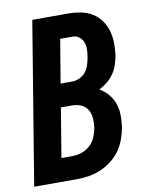

<svg xmlns="http://www.w3.org/2000/svg" viewBox="-83 -796 666 857"><g transform="rotate(-10 250.0 -367.5)"><path d="M2 0 123 -735H286Q315 -735 343 -729.5Q371 -724 394 -710Q417 -696 433 -674Q449 -652 456.5 -625.5Q464 -599 464.5 -570.5Q465 -542 461 -513Q457 -493 450.5 -472.5Q444 -452 431 -433.5Q418 -415 401 -401Q384 -387 364 -377Q386 -364 403 -344.5Q420 -325 428.5 -300.5Q437 -276 437.5 -248.5Q438 -221 434 -193Q429 -166 419.5 -139.5Q410 -113 393 -89.5Q376 -66 352.5 -48Q329 -30 302 -19Q275 -8 248 -4Q221 0 194 0ZM198 -433H252Q268 -433 285 -441Q302 -449 313 -463.5Q324 -478 329 -494.5Q334 -511 337 -528Q340 -545 340.5 -562Q341 -579 335.5 -594.5Q330 -610 317 -620Q304 -630 287 -630H231ZM144 -105H193Q214 -105 235.5 -112Q257 -119 274 -134.5Q291 -150 299.5 -170.5Q308 -191 312 -212Q315 -234 313.5 -255Q312 -276 302 -293.5Q292 -311 273 -319.5Q254 -328 232 -328H181Z"/></g></svg>

Font: Iosevka Curly Extrabold
Style: Italic
Weight: 800
Italic angle: -9°
Monospace: yes
Designer: Belleve Invis
Foundry: Belleve Invis
Version: Version 22.1.2; ttfautohint (v1.8.4)